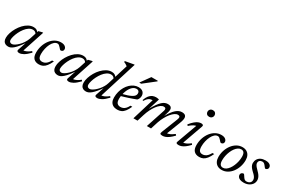

<svg xmlns="http://www.w3.org/2000/svg" viewBox="92 -1814 4298 2923"><g transform="rotate(30 2240.5 -352.5)"><path d="M267 -26.5 323 -194.5H332Q291.5 -134.5 259.5 -95Q227.5 -55.5 201.2 -32.8Q175 -10 153 -0.5Q131 9 110 9Q81 9 59.2 -1.8Q37.5 -12.5 25.5 -35.2Q13.5 -58 13.5 -94Q13.5 -133.5 28.5 -180.2Q43.5 -227 70.2 -273.2Q97 -319.5 133.2 -358.2Q169.5 -397 212.5 -420.2Q255.5 -443.5 302.5 -443.5Q335.5 -443.5 356.2 -430.5Q377 -417.5 392 -392L375 -364.5Q368 -381.5 352 -392.5Q336 -403.5 312.5 -403.5Q275 -403.5 241.8 -381Q208.5 -358.5 180.8 -322.2Q153 -286 133 -244.8Q113 -203.5 102 -165.2Q91 -127 91 -100.5Q91 -76.5 104.5 -64.8Q118 -53 139 -53Q157.5 -53 185.5 -69.8Q213.5 -86.5 243.2 -115.5Q273 -144.5 298.8 -183.5Q324.5 -222.5 339.5 -266.5L390.5 -425L451 -440.5H468L335 -36L324.5 -57Q342 -54.5 364.8 -60.8Q387.5 -67 412.8 -81Q438 -95 462.5 -116L478 -96.5Q419.5 -36 378 -13Q336.5 10 304 10Q280.5 10 270.8 0.2Q261 -9.5 267 -26.5Z M741 -408.5Q710.5 -408.5 684.8 -385.2Q659 -362 640.2 -324.2Q621.5 -286.5 611 -240.5Q600.5 -194.5 600.5 -148.5Q600.5 -94 618.5 -71.8Q636.5 -49.5 672 -49.5Q694.5 -49.5 715.5 -58.2Q736.5 -67 757 -87.5Q777.5 -108 796.5 -143.5H827.5Q801.5 -86.5 774.5 -52.8Q747.5 -19 717.2 -4.5Q687 10 649.5 10Q589.5 10 557 -23.8Q524.5 -57.5 524.5 -127.5Q524.5 -194.5 544.5 -253Q564.5 -311.5 599.2 -356Q634 -400.5 680.2 -425.5Q726.5 -450.5 778.5 -450.5Q827 -450.5 851.8 -430.2Q876.5 -410 876.5 -383.5Q876.5 -362.5 863.5 -351.5Q850.5 -340.5 832.5 -340Q824.5 -340 815 -350.2Q805.5 -360.5 793.5 -374.5Q781.5 -388.5 768.5 -398.5Q755.5 -408.5 741 -408.5Z M1139 -26.5 1195 -194.5H1204Q1163.5 -134.5 1131.5 -95Q1099.5 -55.5 1073.2 -32.8Q1047 -10 1025 -0.5Q1003 9 982 9Q953 9 931.2 -1.8Q909.5 -12.5 897.5 -35.2Q885.5 -58 885.5 -94Q885.5 -133.5 900.5 -180.2Q915.5 -227 942.2 -273.2Q969 -319.5 1005.2 -358.2Q1041.5 -397 1084.5 -420.2Q1127.5 -443.5 1174.5 -443.5Q1207.5 -443.5 1228.2 -430.5Q1249 -417.5 1264 -392L1247 -364.5Q1240 -381.5 1224 -392.5Q1208 -403.5 1184.5 -403.5Q1147 -403.5 1113.8 -381Q1080.5 -358.5 1052.8 -322.2Q1025 -286 1005 -244.8Q985 -203.5 974 -165.2Q963 -127 963 -100.5Q963 -76.5 976.5 -64.8Q990 -53 1011 -53Q1029.5 -53 1057.5 -69.8Q1085.5 -86.5 1115.2 -115.5Q1145 -144.5 1170.8 -183.5Q1196.5 -222.5 1211.5 -266.5L1262.5 -425L1323 -440.5H1340L1207 -36L1196.5 -57Q1214 -54.5 1236.8 -60.8Q1259.5 -67 1284.8 -81Q1310 -95 1334.5 -116L1350 -96.5Q1291.5 -36 1250 -13Q1208.5 10 1176 10Q1152.5 10 1142.8 0.2Q1133 -9.5 1139 -26.5Z M1745.5 -368.5Q1738.5 -385.5 1722.5 -396.8Q1706.5 -408 1683 -408Q1645 -408 1611 -385.2Q1577 -362.5 1549 -326Q1521 -289.5 1500.5 -247.8Q1480 -206 1468.8 -167.2Q1457.5 -128.5 1457.5 -101.5Q1457.5 -77 1471 -65Q1484.5 -53 1505.5 -53Q1521.5 -53 1544 -64.5Q1566.5 -76 1591 -96.5Q1615.5 -117 1639.2 -144.5Q1663 -172 1682.2 -204.8Q1701.5 -237.5 1712 -272.5L1823.5 -634Q1814.5 -641.5 1804.5 -648.2Q1794.5 -655 1782.8 -661.2Q1771 -667.5 1756.5 -672.5L1761 -689L1905.5 -715H1918.5L1706 -36L1695 -57Q1712.5 -54.5 1735.2 -60.8Q1758 -67 1783.2 -81Q1808.5 -95 1833 -116L1848.5 -96.5Q1790.5 -36 1749 -13Q1707.5 10 1674.5 10Q1651 10 1641.2 0.2Q1631.5 -9.5 1637.5 -26.5L1693.5 -194.5H1702.5Q1661.5 -134 1629 -94.5Q1596.5 -55 1569.8 -32.5Q1543 -10 1520.2 -0.5Q1497.5 9 1476.5 9Q1447.5 9 1425.8 -1.8Q1404 -12.5 1392 -35.8Q1380 -59 1380 -95Q1380 -135 1395.2 -182.2Q1410.5 -229.5 1437.5 -276.5Q1464.5 -323.5 1501.5 -362.2Q1538.5 -401 1582 -424.8Q1625.5 -448.5 1673 -448.5Q1706 -448.5 1726.8 -435.2Q1747.5 -422 1762.5 -396.5Z M2127 -412.5Q2097 -412.5 2072.5 -395.8Q2048 -379 2028.8 -351Q2009.5 -323 1996.5 -288.2Q1983.5 -253.5 1976.8 -217.2Q1970 -181 1970 -148.5Q1970 -94 1991.2 -71.8Q2012.5 -49.5 2049 -49.5Q2073 -49.5 2094.5 -58Q2116 -66.5 2135.8 -86.8Q2155.5 -107 2174 -143.5H2206Q2180 -84.5 2153.2 -51Q2126.5 -17.5 2095.8 -3.8Q2065 10 2026 10Q1985 10 1955.5 -5.5Q1926 -21 1910 -51.5Q1894 -82 1894 -127.5Q1894 -181.5 1907 -230.2Q1920 -279 1943.5 -319Q1967 -359 1998 -388.5Q2029 -418 2065.8 -434.2Q2102.5 -450.5 2141.5 -450.5Q2179.5 -450.5 2203 -437.5Q2226.5 -424.5 2237.5 -403.2Q2248.5 -382 2248.5 -357Q2248.5 -335 2239.5 -312.8Q2230.5 -290.5 2216 -277Q2184.5 -265 2152.8 -253.5Q2121 -242 2089.2 -231.8Q2057.5 -221.5 2026 -212Q1994.5 -202.5 1963 -193.5L1965 -232Q2019 -245.5 2056.8 -258.5Q2094.5 -271.5 2118.5 -283.8Q2142.5 -296 2155.8 -308.8Q2169 -321.5 2174 -334.5Q2179 -347.5 2179 -361.5Q2179 -377 2173 -388.2Q2167 -399.5 2155.5 -406Q2144 -412.5 2127 -412.5ZM2113.5 -515 2232 -680H2345.5L2344.5 -669.5L2148 -515Z M2857.5 -36.5 2856.5 -57.5Q2874 -57 2895.2 -63.8Q2916.5 -70.5 2940 -84Q2963.5 -97.5 2986.5 -116L3003 -96.5Q2964.5 -56 2932.2 -32.5Q2900 -9 2873.5 0.5Q2847 10 2823.5 10Q2791 10 2783.2 -0.2Q2775.5 -10.5 2787.5 -40L2895.5 -315Q2900.5 -328 2903.2 -338.2Q2906 -348.5 2906 -357Q2906 -370.5 2897.5 -378Q2889 -385.5 2868 -385.5Q2843 -385.5 2814.5 -366Q2786 -346.5 2757.8 -312Q2729.5 -277.5 2704.2 -231.8Q2679 -186 2660.5 -133.5L2618 0H2544.5L2648.5 -315Q2652 -324 2654 -331.5Q2656 -339 2657 -345.2Q2658 -351.5 2658 -357Q2658 -370.5 2649.8 -378Q2641.5 -385.5 2621 -385.5Q2595.5 -385.5 2566.8 -364.8Q2538 -344 2510.2 -307.2Q2482.5 -270.5 2458.2 -221.8Q2434 -173 2417 -117.5L2380.5 0H2308.5L2424.5 -383.5Q2422.5 -383.5 2421 -383.5Q2419.5 -383.5 2417.5 -383.5Q2397 -383.5 2378.5 -376.5Q2360 -369.5 2342 -352.2Q2324 -335 2305.5 -303.5L2290 -310Q2309.5 -364.5 2334.2 -394.8Q2359 -425 2388 -437.5Q2417 -450 2448 -450Q2457.5 -450 2466.5 -449Q2475.5 -448 2484.5 -446.2Q2493.5 -444.5 2502.5 -441.5L2440 -242.5Q2474 -304 2502.8 -344.5Q2531.5 -385 2557 -408Q2582.5 -431 2606.2 -440.8Q2630 -450.5 2653.5 -450.5Q2694.5 -450.5 2711.2 -434.5Q2728 -418.5 2728 -392.5Q2728 -375 2722 -352Q2716 -329 2706 -297L2695 -262.5H2694.5Q2724.5 -315.5 2751.8 -351.8Q2779 -388 2804.5 -409.8Q2830 -431.5 2854.8 -441.2Q2879.5 -451 2904 -451Q2945.5 -451 2963 -434Q2980.5 -417 2980.5 -388.5Q2980.5 -371.5 2975 -349Q2969.5 -326.5 2957.5 -295Z M3067 -26.5 3201 -395.5 3216.5 -381Q3199.5 -381.5 3177.2 -373.8Q3155 -366 3130.8 -350.2Q3106.5 -334.5 3082.5 -311.5L3066 -330Q3105 -378.5 3136.5 -404.5Q3168 -430.5 3194.2 -440.5Q3220.5 -450.5 3242.5 -450.5Q3264.5 -450.5 3274 -441.5Q3283.5 -432.5 3277 -414L3142.5 -36.5L3132.5 -57.5Q3150 -56 3172.5 -62Q3195 -68 3219.8 -81.8Q3244.5 -95.5 3268.5 -116L3284 -96Q3246 -55 3214.5 -32Q3183 -9 3157 0.5Q3131 10 3108 10Q3079 10 3069.2 1.5Q3059.5 -7 3067 -26.5ZM3234.5 -652Q3234.5 -669 3242.2 -682.8Q3250 -696.5 3264 -704.5Q3278 -712.5 3297 -712.5Q3324 -712.5 3340.2 -696.5Q3356.5 -680.5 3356.5 -656Q3356.5 -639 3348.5 -625.2Q3340.5 -611.5 3326.8 -603.5Q3313 -595.5 3294 -595.5Q3266.5 -595.5 3250.5 -611.5Q3234.5 -627.5 3234.5 -652Z M3559.5 -408.5Q3529 -408.5 3503.2 -385.2Q3477.5 -362 3458.8 -324.2Q3440 -286.5 3429.5 -240.5Q3419 -194.5 3419 -148.5Q3419 -94 3437 -71.8Q3455 -49.5 3490.5 -49.5Q3513 -49.5 3534 -58.2Q3555 -67 3575.5 -87.5Q3596 -108 3615 -143.5H3646Q3620 -86.5 3593 -52.8Q3566 -19 3535.8 -4.5Q3505.5 10 3468 10Q3408 10 3375.5 -23.8Q3343 -57.5 3343 -127.5Q3343 -194.5 3363 -253Q3383 -311.5 3417.8 -356Q3452.5 -400.5 3498.8 -425.5Q3545 -450.5 3597 -450.5Q3645.5 -450.5 3670.2 -430.2Q3695 -410 3695 -383.5Q3695 -362.5 3682 -351.5Q3669 -340.5 3651 -340Q3643 -340 3633.5 -350.2Q3624 -360.5 3612 -374.5Q3600 -388.5 3587 -398.5Q3574 -408.5 3559.5 -408.5Z M3969 -450.5Q4013 -450.5 4044 -432.2Q4075 -414 4091.5 -380.5Q4108 -347 4108 -299.5Q4108 -239 4089.2 -183.2Q4070.5 -127.5 4037.2 -84Q4004 -40.5 3959.2 -15.2Q3914.5 10 3862 10Q3819 10 3787.8 -8.2Q3756.5 -26.5 3739.8 -60.2Q3723 -94 3723 -141Q3723 -201.5 3741.8 -257Q3760.5 -312.5 3794 -356Q3827.5 -399.5 3872.2 -425Q3917 -450.5 3969 -450.5ZM3863.5 -28.5Q3891.5 -28.5 3916.8 -45.5Q3942 -62.5 3963.2 -91.5Q3984.5 -120.5 4000.2 -157.8Q4016 -195 4024.8 -236.2Q4033.5 -277.5 4033.5 -317.5Q4033.5 -365.5 4017.5 -388.8Q4001.5 -412 3968 -412Q3940 -412 3914.5 -395Q3889 -378 3867.8 -349Q3846.5 -320 3830.8 -282.8Q3815 -245.5 3806.2 -204.2Q3797.5 -163 3797.5 -122.5Q3797.5 -75.5 3813.8 -52Q3830 -28.5 3863.5 -28.5Z M4189 -109.5Q4195.5 -102.5 4202 -92.2Q4208.5 -82 4222 -62Q4235.5 -42 4248.5 -34.5Q4261.5 -27 4276 -27Q4299 -27 4317.5 -34.8Q4336 -42.5 4346.8 -58Q4357.5 -73.5 4357.5 -96Q4357.5 -111.5 4352 -126.8Q4346.5 -142 4332.5 -160Q4318.5 -178 4291.5 -202Q4265.5 -226.5 4250.5 -246.5Q4235.5 -266.5 4229.2 -284.8Q4223 -303 4223 -321Q4223 -357.5 4240.5 -387Q4258 -416.5 4291.5 -433.5Q4325 -450.5 4372.5 -450.5Q4407.5 -450.5 4430 -441.8Q4452.5 -433 4463.8 -417.8Q4475 -402.5 4475 -383.5Q4475 -371 4469 -360.8Q4463 -350.5 4452.5 -344.8Q4442 -339 4427 -339Q4422 -344.5 4415 -352.2Q4408 -360 4395.5 -377Q4382.5 -394.5 4369 -402.8Q4355.5 -411 4341.5 -411Q4312.5 -411 4295.2 -395.8Q4278 -380.5 4278 -353Q4278 -341 4284 -327.2Q4290 -313.5 4304.5 -295.2Q4319 -277 4345 -252Q4371 -227 4386 -205Q4401 -183 4407.5 -163.2Q4414 -143.5 4414 -124.5Q4414 -85.5 4392.5 -55.2Q4371 -25 4334 -7.5Q4297 10 4250.5 10Q4211 10 4186 -0.2Q4161 -10.5 4148.8 -27.2Q4136.5 -44 4136.5 -63Q4136.5 -76.5 4142.5 -87Q4148.5 -97.5 4160.2 -103.5Q4172 -109.5 4189 -109.5Z"/></g></svg>

Font: Newsreader 16pt 16pt
Style: Italic
Weight: 400
Italic angle: -17°
Version: Version 1.003